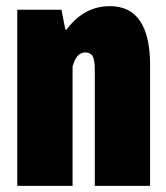

<svg xmlns="http://www.w3.org/2000/svg" viewBox="-20 -604 540 624"><path d="M36.1 0V-572.3H179.7L192.4 -507.8H196.3Q252.9 -584 336.9 -584Q467.8 -584 467.8 -391.6V0H288.1V-376Q288.1 -409.2 281.2 -421.4Q274.4 -433.6 256.8 -433.6Q228.5 -433.6 215.8 -387.7V0Z"/></svg>

Font: GenEi Gothic M Heavy
Style: Regular
Weight: 800
Designer: o_tamon (Modified); [Source Han Sans]
Ryoko NISHIZUKA  (kana & ideographs); Paul D. Hunt (Latin, Greek & Cyrillic); Wenl
Version: Version 1.1a;Original Version 1.004